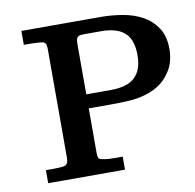

<svg xmlns="http://www.w3.org/2000/svg" viewBox="-70 -659 740 730"><g transform="rotate(-10 300.5 -294.0)"><path d="M415 -255.4Q383.3 -253.4 351.6 -253.4H259.8V-82.5Q259.8 -76.2 260.3 -70.8Q261.2 -65.4 263.7 -60.1Q266.1 -56.2 277.3 -54.2Q289.6 -51.8 304.2 -50.8Q319.3 -50.3 333 -50.3H352.5H353.5H355V-48.8V-47.9V-2.4V-1V0H353.5H352.5H61H59.6H58.6V-1V-2.4V-47.9V-48.8V-50.3H59.6H61H75.7H88.9Q95.2 -50.3 102.1 -50.8Q112.8 -51.3 121.1 -51.8Q129.4 -52.7 134.8 -55.2Q139.6 -58.1 142.6 -64Q145.5 -70.3 145.5 -83V-502Q145.5 -510.3 144 -518.1Q143.1 -524.4 136.2 -529.3Q132.8 -530.8 122.6 -532.2Q112.8 -533.2 100.8 -533.7Q88.9 -534.2 77.6 -534.2H61H59.6H58.6V-535.2V-539.1V-585.4V-586.9V-587.9H59.6H61H363.8Q405.8 -587.9 448.2 -580.8Q490.7 -573.7 524.4 -555.2Q558.1 -537.1 579.6 -504.9Q601.1 -472.7 601.1 -422.4Q601.1 -399.4 595.2 -376.7Q589.4 -354 576.2 -335Q557.1 -306.2 531.2 -289.6Q505.9 -273.4 476.6 -265.6Q447.3 -257.3 415 -255.4ZM477.5 -420.9Q477.5 -480.5 447.8 -507.3Q418 -534.2 356.9 -534.2H298.8Q286.6 -534.2 278.8 -533.7Q271.5 -532.7 267.3 -529.5Q263.2 -526.4 261.7 -520Q259.8 -512.7 259.8 -500V-307.6H354.5Q384.3 -307.6 407.7 -314Q430.7 -320.3 446 -334Q461.4 -347.7 469.2 -368.7Q477.5 -390.1 477.5 -420.9Z"/></g></svg>

Font: RIT Rachana
Style: Bold
Weight: 700
Designer: Hussain KH
Version: 1.5.2